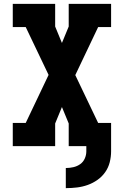

<svg xmlns="http://www.w3.org/2000/svg" viewBox="-20 -755 640 992"><path d="M320 217V113H322Q341 113 360 108.5Q379 104 394.5 93Q410 82 418 64Q426 46 426 27V0H335V-117L300 -202L265 -117V0H46V-120H113L231 -368L113 -615H46V-735H265V-618L300 -533L335 -618V-735H554V-615H487L369 -367L487 -120H554V27Q554 55 547 83Q540 111 523.5 134.5Q507 158 483.5 174.5Q460 191 433.5 200.5Q407 210 378.5 213.5Q350 217 322 217Z"/></svg>

Font: Iosevka Etoile Heavy
Style: Regular
Weight: 900
Designer: Belleve Invis
Foundry: Belleve Invis
Version: Version 22.1.2; ttfautohint (v1.8.4)